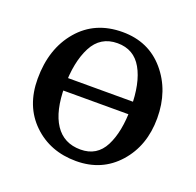

<svg xmlns="http://www.w3.org/2000/svg" viewBox="-96 -597 720 705"><g transform="rotate(20 264.0 -244.0)"><path d="M269 7.8Q167.5 7.8 100.6 -56.9Q33.7 -121.6 33.7 -228.5Q33.7 -346.2 97.7 -421.1Q161.6 -496.1 269 -496.1Q371.1 -496.1 433.6 -422.9Q496.1 -349.6 496.1 -241.7Q496.1 -134.3 432.9 -63.2Q369.6 7.8 269 7.8ZM270 -37.6Q334 -37.6 363 -94.2Q392.1 -150.9 392.1 -244.6Q392.1 -341.3 360.8 -396.2Q329.6 -451.2 265.6 -451.2Q198.7 -451.2 167.7 -391.4Q136.7 -331.5 136.7 -236.3Q136.7 -139.6 170.7 -88.6Q204.6 -37.6 270 -37.6ZM424.3 -219.7H106.9V-268.6H424.3Z"/></g></svg>

Font: Munson
Style: Regular
Weight: 400
Designer: Paul James MIller
Foundry: High-Logic / Made with FontCreator
Version: Version 2.10;May 5, 2019;FontCreator 11.5.0.2430 64-bit